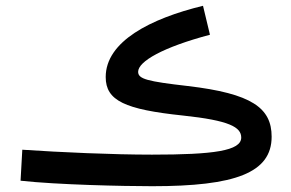

<svg xmlns="http://www.w3.org/2000/svg" viewBox="-20 -628 1004 663"><path d="M506 15C792 15 918 -31 918 -156C918 -255 850 -305 628 -331C489 -347 457 -355 457 -380C457 -416 543 -465 705 -508L681 -608C500 -564 345 -485 345 -362C345 -280 412 -250 612 -229C772 -212 813 -189 813 -153C813 -107 717 -94 505 -94C369 -94 190 -102 57 -111L51 -4C177 10 407 15 506 15Z"/></svg>

Font: Noto Sans Arabic UI Cn SmBd
Style: Regular
Weight: 600
Width: 3
Designer: Monotype Design Team, Nadine Chahine and Nizar Qandah
Foundry: Monotype Imaging Inc.
Version: Version 2.010